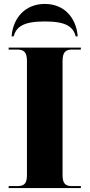

<svg xmlns="http://www.w3.org/2000/svg" viewBox="-20 -956 455 976"><path d="M39 -771H49C63 -819 97 -847 208 -847C318 -847 352 -819 365 -771H375C368 -864 308 -936 208 -936C107 -936 46 -864 39 -771ZM24 0H391V-10H347C315 -10 298 -20 298 -66V-645C298 -693 315 -704 347 -704H391V-714H24V-704H67C100 -704 117 -693 117 -646V-65C117 -20 100 -10 67 -10H24Z"/></svg>

Font: Noto Serif Display ExtraBold
Style: Regular
Weight: 800
Designer: Monotype Design Team
Foundry: Monotype Imaging Inc.
Version: Version 2.009